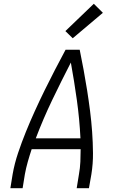

<svg xmlns="http://www.w3.org/2000/svg" viewBox="-20 -999 640 1019"><path d="M35 0 47 -74Q57 -131 76 -187.5Q95 -244 117.5 -299.5Q140 -355 165 -410Q190 -465 216.5 -519Q243 -573 271 -627Q299 -681 328 -735H403Q414 -681 424 -627Q434 -573 442.5 -519Q451 -465 458 -410Q465 -355 469 -299Q473 -243 473.5 -186.5Q474 -130 465 -74L452 0H387L399 -74Q405 -107 406.5 -140.5Q408 -174 408 -207H148Q137 -174 127.5 -140.5Q118 -107 112 -74L100 0ZM170 -265H407Q402 -367 388 -467.5Q374 -568 356 -667Q305 -568 257 -468Q209 -368 170 -265ZM366 -796 327 -834 478 -979 526 -931Z"/></svg>

Font: Iosevka Curly LtExObl
Style: Regular
Weight: 300
Width: 7
Italic angle: -9°
Monospace: yes
Designer: Belleve Invis
Foundry: Belleve Invis
Version: Version 11.1.0; ttfautohint (v1.8.3)